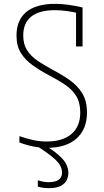

<svg xmlns="http://www.w3.org/2000/svg" viewBox="-20 -760 540 1000"><path d="M225 10Q190 10 154 3Q118 -4 81 -18V-51Q118 -38 152.5 -30.5Q187 -23 223 -23Q306 -23 352 -62Q398 -101 398 -174Q398 -226 376.5 -260.5Q355 -295 318 -319.5Q281 -344 235 -368Q188 -393 149.5 -420.5Q111 -448 88.5 -484.5Q66 -521 66 -575Q66 -656 117.5 -698Q169 -740 267 -740Q299 -740 336 -735Q373 -730 410 -721V-518H376V-708L395 -690Q360 -698 328 -702.5Q296 -707 266 -707Q184 -707 142.5 -673.5Q101 -640 101 -575Q101 -530 121 -498.5Q141 -467 176 -443.5Q211 -420 255 -396Q303 -371 343.5 -342.5Q384 -314 408.5 -274Q433 -234 433 -174Q433 -87 378.5 -38.5Q324 10 225 10ZM235 220Q220 220 205 218Q190 216 177 212V179Q189 183 204 186Q219 189 233 189Q250 189 266 185Q282 181 292.5 170Q303 159 303 138Q303 104 269 72Q235 40 171 0L201 -12Q265 26 300.5 62Q336 98 336 141Q336 159 328 177Q320 195 298 207.5Q276 220 235 220Z"/></svg>

Font: M PLUS Code Latin ExtraLight
Style: Regular
Weight: 250
Designer: Coji Morishita
Foundry: UNDERFOREST DESIGN
Version: Version 1.002; ttfautohint (v1.8.3)